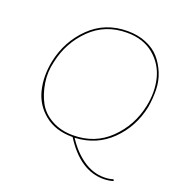

<svg xmlns="http://www.w3.org/2000/svg" viewBox="-146 -789 1023 1083"><g transform="rotate(20 366.0 -247.5)"><path d="M692 -300Q666 -174 578 -87.5Q490 -1 361 5Q406 75 465.5 116.5Q525 158 592 158Q623 158 647 150L652 159Q624 168 592 168Q452 168 349 5H346Q246 5 180.5 -47.5Q115 -100 95 -181.5Q75 -263 94 -357Q121 -485 212 -574Q303 -663 438 -663Q500 -663 550 -642Q600 -621 630.5 -586Q661 -551 680 -504.5Q699 -458 700 -406Q701 -354 692 -300ZM347 -5Q478 -5 566.5 -91.5Q655 -178 681 -301Q700 -389 681 -468Q662 -547 599 -600Q536 -653 437 -653Q307 -653 219 -566.5Q131 -480 105 -357Q89 -292 99 -229Q109 -166 135.5 -116.5Q162 -67 217.5 -36Q273 -5 347 -5Z"/></g></svg>

Font: EauTestInfant Hairline
Style: Italic
Weight: 250
Italic angle: -12°
Designer: Christian Thalmann (Catharsis Fonts)
Version: Version 0.001;PS 000.001;hotconv 1.0.88;makeotf.lib2.5.64775